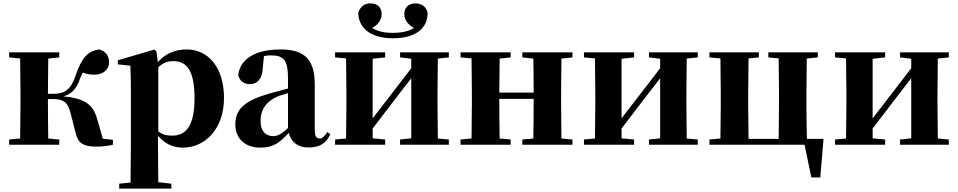

<svg xmlns="http://www.w3.org/2000/svg" viewBox="-20 -855 5659 1134"><path d="M426 -73C440 -10 470 11 550 11C582 11 620 7 647 0V-29L587 -36L553 -155C529 -239 479 -274 354 -286C397 -298 429 -322 452 -389C457 -403 463 -415 469 -426C491 -418 511 -414 539 -414C585 -414 624 -441 624 -487C624 -525 606 -551 567 -563C497 -555 460 -510 424 -402C391 -307 343 -301 289 -301H263L265 -509L330 -516V-546H34V-516L99 -510C100 -451 101 -364 101 -308V-238C101 -182 100 -95 99 -37L34 -31V0H330V-31L265 -37C264 -95 263 -185 263 -270H288C357 -270 380 -252 397 -186Z M1059 17C1192 17 1303 -94 1303 -276C1303 -461 1206 -563 1083 -563C1017 -563 958 -540 912 -488L904 -552L891 -562L676 -499V-475L750 -467C752 -419 753 -385 753 -320V7L751 223L684 230V259H992V230L915 221L913 6V-53C954 -5 1003 17 1059 17ZM915 -458C948 -488 974 -494 1004 -494C1083 -494 1129 -438 1129 -275C1129 -108 1076 -54 998 -54C965 -54 940 -59 915 -79Z M1802 16C1867 16 1905 -7 1931 -62L1913 -75C1894 -45 1883 -37 1868 -37C1849 -37 1839 -50 1839 -88V-357C1839 -502 1780 -563 1638 -563C1483 -563 1396 -503 1387 -410C1396 -376 1421 -358 1457 -358C1495 -358 1529 -384 1532 -453L1539 -524C1554 -527 1567 -528 1581 -528C1657 -528 1681 -497 1681 -393V-332L1584 -306C1421 -261 1370 -210 1370 -119C1370 -35 1430 17 1516 17C1596 17 1634 -14 1685 -70C1700 -17 1737 16 1802 16ZM1681 -99C1640 -60 1615 -51 1594 -51C1549 -51 1519 -80 1519 -140C1519 -213 1558 -259 1623 -287C1637 -292 1658 -298 1681 -305Z M2301 -629C2442 -629 2506 -693 2506 -780C2495 -819 2468 -835 2434 -835C2394 -835 2368 -811 2368 -772C2368 -737 2391 -708 2425 -690C2393 -670 2354 -661 2301 -661C2248 -661 2210 -670 2178 -690C2212 -708 2234 -737 2234 -772C2234 -811 2209 -835 2169 -835C2135 -835 2109 -819 2096 -780C2097 -695 2161 -629 2301 -629ZM2343 -516 2409 -508V-452L2276 -279L2181 -156V-508L2255 -516V-546H1959V-516L2024 -510C2025 -451 2026 -364 2026 -308V-238C2026 -182 2025 -95 2024 -37L1959 -31V0H2255V-31L2181 -38V-96L2308 -262L2409 -393V-38L2343 -31V0H2631V-31L2566 -37L2564 -238V-308L2566 -509L2631 -516V-546H2343Z M3065 -516 3130 -509C3131 -454 3132 -371 3132 -308H2929L2931 -509L2996 -516V-546H2700V-516L2765 -510C2766 -451 2767 -364 2767 -308V-238C2767 -182 2766 -95 2765 -37L2700 -31V0H2996V-31L2931 -37C2930 -95 2929 -186 2929 -271H3132C3132 -186 3131 -95 3130 -37L3065 -31V0H3361V-31L3296 -37L3294 -238V-308L3296 -509L3361 -516V-546H3065Z M3813 -516 3879 -508V-452L3746 -279L3651 -156V-508L3725 -516V-546H3429V-516L3494 -510C3495 -451 3496 -364 3496 -308V-238C3496 -182 3495 -95 3494 -37L3429 -31V0H3725V-31L3651 -38V-96L3778 -262L3879 -393V-38L3813 -31V0H4101V-31L4036 -37L4034 -238V-308L4036 -509L4101 -516V-546H3813Z M4170 0H4732L4772 193H4825L4844 -35H4746C4744 -93 4743 -181 4743 -238V-308C4743 -364 4744 -451 4745 -509L4810 -516V-546H4518V-516L4579 -510L4581 -308V-238L4579 -35H4401L4399 -238V-308L4401 -510L4462 -516V-546H4170V-516L4235 -510C4236 -451 4237 -364 4237 -308V-238C4237 -182 4236 -95 4235 -37L4170 -31Z M5296 -516 5362 -508V-452L5229 -279L5134 -156V-508L5208 -516V-546H4912V-516L4977 -510C4978 -451 4979 -364 4979 -308V-238C4979 -182 4978 -95 4977 -37L4912 -31V0H5208V-31L5134 -38V-96L5261 -262L5362 -393V-38L5296 -31V0H5584V-31L5519 -37L5517 -238V-308L5519 -509L5584 -516V-546H5296Z"/></svg>

Font: Noto Serif CJK HK Black
Style: Regular
Weight: 900
Designer: Ryoko NISHIZUKA 西塚涼子 (kana & ideographs); Frank Grießhammer (Latin, Greek & Cyrillic); Wenlong ZHANG 张文龙 (bopomofo); San
Foundry: Adobe
Version: Version 2.001;hotconv 1.1.0;makeotfexe 2.6.0